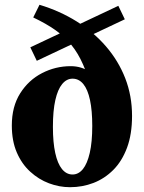

<svg xmlns="http://www.w3.org/2000/svg" viewBox="-20 -756 594 791"><path d="M268.5 15.2Q224.3 15.2 181.9 -0.8Q139.4 -16.8 104.6 -48.6Q69.7 -80.3 49.2 -127.9Q28.7 -175.4 28.7 -239.1Q28.7 -317.1 63.2 -371.6Q97.7 -426.2 153.3 -454.8Q208.8 -483.4 271.1 -483.4Q315.9 -483.4 349.7 -459.7Q383.5 -436.1 401.5 -394.3L359.9 -380.7Q342.3 -444.1 322.1 -490.4Q301.8 -536.8 273.9 -571Q246.1 -605.2 208.1 -632.1Q170 -658.9 116.9 -684.1L142.7 -736.3Q226.1 -711.2 295.8 -667.7Q365.5 -624.1 416.8 -564.7Q468.1 -505.2 496.1 -433.2Q524 -361.2 524 -278.6Q524 -202.9 503.3 -147.3Q482.5 -91.7 446.7 -55.9Q410.9 -20.1 365.2 -2.4Q319.4 15.2 268.5 15.2ZM278.9 -37.1Q303.3 -37.1 321.4 -59.2Q339.5 -81.4 349.8 -126.1Q360.1 -170.7 360.1 -237.3Q360.1 -300.4 350.8 -343.9Q341.5 -387.4 323.3 -409.7Q305.1 -431.9 278.9 -431.9Q254.4 -431.9 236.2 -409.8Q217.9 -387.8 208 -344Q198 -300.2 198 -233.3Q198 -169.3 207.6 -125.7Q217.1 -82.1 235.3 -59.6Q253.5 -37.1 278.9 -37.1ZM131.6 -505.5 104.9 -561 467.5 -732 494.2 -676.5Z"/></svg>

Font: Adobe Variable Font Prototype
Style: Regular
Weight: 389
Designer: Frank Grießhammer
Foundry: Adobe
Version: Version 1.004;hotconv 1.0.113;makeotfexe 2.5.65598